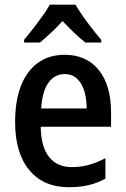

<svg xmlns="http://www.w3.org/2000/svg" viewBox="-20 -782 531 812"><path d="M271.5 9.8Q164.1 9.8 104 -62.5Q43.9 -134.8 43.9 -266.1Q43.9 -356 68.8 -419.4Q93.8 -482.9 140.9 -516.6Q188 -550.3 253.9 -550.3Q345.7 -550.3 397.7 -485.8Q449.7 -421.4 449.7 -306.2V-246.1H152.3Q153.3 -161.1 187.5 -118.2Q221.7 -75.2 284.2 -75.2Q308.6 -75.2 331.1 -79.1Q353.5 -83 376.7 -91.3Q399.9 -99.6 425.8 -112.8V-26.4Q390.6 -7.3 353.5 1.2Q316.4 9.8 271.5 9.8ZM154.3 -323.2H346.7Q345.7 -392.1 321.3 -430.4Q296.9 -468.8 254.4 -468.8Q211.4 -468.8 185.1 -432.6Q158.7 -396.5 154.3 -323.2ZM82 -602.1V-613.8Q106 -642.6 127 -669.9Q147.9 -697.3 164.6 -720.9Q181.2 -744.6 190.4 -762.2H299.3Q309.1 -745.1 324.7 -722.2Q340.3 -699.2 361.3 -671.6Q382.3 -644 408.2 -613.8V-602.1H340.8Q323.2 -616.2 313.2 -625.5Q303.2 -634.8 291 -646Q284.2 -652.3 272.5 -664.3Q260.7 -676.3 244.6 -692.9Q228.5 -675.8 218 -665Q207.5 -654.3 197.8 -645.5Q185.5 -633.8 172.6 -622.3Q159.7 -610.8 148.9 -602.1Z"/></svg>

Font: Open Sans
Style: Regular
Weight: 600
Width: 3
Foundry: Ascender Corporation
Version: Version 1.000